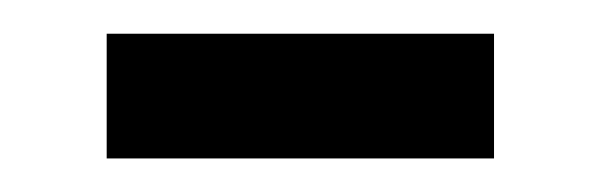

<svg xmlns="http://www.w3.org/2000/svg" viewBox="-20 -298 360 115"><path d="M43.9 -203.1V-277.8H275.9V-203.1Z"/></svg>

Font: Charis SIL
Style: Regular
Weight: 400
Foundry: SIL International
Version: Version 4.112